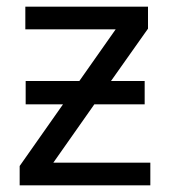

<svg xmlns="http://www.w3.org/2000/svg" viewBox="-20 -556 510 576"><path d="M424 -536V-470L313 -313H414V-243H263L140 -68H431V0H39V-58L169 -243H57V-313H218L327 -468H56V-536Z"/></svg>

Font: Apis
Style: Regular
Weight: 400
Designer: Monotype Design Team
Foundry: Monotype Imaging Inc.
Version: Version 2.000; build 0001